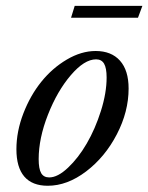

<svg xmlns="http://www.w3.org/2000/svg" viewBox="-20 -608 495 640"><path d="M216.8 -548.8 229 -588.4H454.6L439.9 -548.8ZM139.2 11.2Q87.4 11.2 61 -19.5Q34.7 -50.3 34.7 -110.4Q34.7 -169.9 57.9 -230Q81.1 -290 117.7 -335.4Q154.3 -380.9 202.6 -409.4Q251 -438 298.8 -438Q351.1 -438 379.9 -405.8Q408.7 -373.5 408.7 -313Q408.7 -235.8 369.4 -160.2Q330.1 -84.5 267.1 -36.6Q204.1 11.2 139.2 11.2ZM144 -16.6Q172.4 -16.6 206.8 -49.1Q241.2 -81.5 269.3 -129.9Q297.4 -178.2 316.4 -238.3Q335.4 -298.3 335.4 -349.6Q335.4 -381.3 326.9 -395.8Q318.4 -410.2 300.3 -410.2Q261.2 -410.2 216.1 -357.4Q170.9 -304.7 139.9 -225.8Q108.9 -147 108.9 -77.6Q108.9 -45.4 117.2 -31Q125.5 -16.6 144 -16.6Z"/></svg>

Font: Elstob 14pt
Style: Italic
Weight: 400
Italic angle: -20°
Designer: Peter S. Baker
Version: Version 1.015